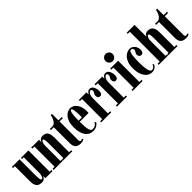

<svg xmlns="http://www.w3.org/2000/svg" viewBox="237 -1956 3173 3173"><g transform="rotate(-45 1823.0 -369.5)"><path d="M181.5 11Q144.5 11 116 -2Q87.5 -15 71.2 -50Q55 -85 55 -150.5V-497.5H11.5V-523H190V-165.5Q190 -86 195.8 -58.5Q201.5 -31 219 -31Q237 -31 249.8 -60.8Q262.5 -90.5 262.5 -135V-497.5H223.5V-523H397.5V-26H437V0H273L268.5 -51.5Q264 -32.5 243 -10.8Q222 11 181.5 11Z M464 0V-26H513V-497.5H464V-523.5H646V-465Q649 -475.5 658.5 -490.5Q668 -505.5 686.8 -517.2Q705.5 -529 735.5 -529Q768.5 -529 795 -515.2Q821.5 -501.5 836.8 -465.5Q852 -429.5 852 -362V-26H900V0H684.5V-26H717V-359.5Q717 -420.5 711.2 -450.2Q705.5 -480 690 -480Q673.5 -480 661.8 -452Q650 -424 648 -387V-26H680V0Z M1089.5 9Q1058.5 9 1030 -1.8Q1001.5 -12.5 983.2 -41.8Q965 -71 965 -126.5V-497.5H898.5V-523.5H965Q990 -525 1011.8 -546.2Q1033.5 -567.5 1049.2 -601.8Q1065 -636 1071.5 -675.5H1100V-523.5H1177.5V-497.5H1100V-57.5Q1100 -37.5 1110.2 -29.8Q1120.5 -22 1129 -22Q1138 -22 1146.2 -26.2Q1154.5 -30.5 1158 -34L1172.5 -14Q1158.5 -3 1138.8 3Q1119 9 1089.5 9Z M1379 10Q1297.5 10 1246.8 -61.8Q1196 -133.5 1196 -263.5Q1196 -336 1213 -386.8Q1230 -437.5 1257 -468.8Q1284 -500 1315 -514.5Q1346 -529 1374.5 -529Q1420 -529 1457.8 -500.8Q1495.5 -472.5 1517.8 -420.5Q1540 -368.5 1540 -298Q1540 -278 1538.5 -258H1331.5Q1332 -137.5 1345.5 -78.8Q1359 -20 1398.5 -20Q1440.5 -20 1465.2 -39.5Q1490 -59 1499.5 -80.5L1521 -64.5Q1508.5 -36.5 1471.8 -13.2Q1435 10 1379 10ZM1374.5 -502.5Q1362.5 -502.5 1353 -482Q1343.5 -461.5 1337.8 -413.8Q1332 -366 1331.5 -284H1410Q1410 -404 1401.2 -453.2Q1392.5 -502.5 1374.5 -502.5Z M1576 0V-26H1625V-497.5H1576V-523.5H1752.5L1757.5 -472Q1759.5 -481 1769.2 -494.2Q1779 -507.5 1794.5 -518.2Q1810 -529 1830 -529Q1873.5 -529 1897.2 -488Q1921 -447 1921 -389.5Q1921 -354 1906.8 -335.2Q1892.5 -316.5 1868.5 -316.5Q1846 -316.5 1832.5 -333.5Q1819 -350.5 1819 -378.5Q1819 -397 1826.8 -410.2Q1834.5 -423.5 1842 -435.8Q1849.5 -448 1849.5 -463.5Q1849.5 -499.5 1822 -499.5Q1799.5 -499.5 1779.8 -465.8Q1760 -432 1760 -374.5V-26H1810V0Z M1944 0V-26H1993V-497.5H1944V-523.5H2120.5L2125.5 -472Q2127.5 -481 2137.2 -494.2Q2147 -507.5 2162.5 -518.2Q2178 -529 2198 -529Q2241.5 -529 2265.2 -488Q2289 -447 2289 -389.5Q2289 -354 2274.8 -335.2Q2260.5 -316.5 2236.5 -316.5Q2214 -316.5 2200.5 -333.5Q2187 -350.5 2187 -378.5Q2187 -397 2194.8 -410.2Q2202.5 -423.5 2210 -435.8Q2217.5 -448 2217.5 -463.5Q2217.5 -499.5 2190 -499.5Q2167.5 -499.5 2147.8 -465.8Q2128 -432 2128 -374.5V-26H2178V0Z M2427 -580.5Q2391.5 -580.5 2367 -605.2Q2342.5 -630 2342.5 -665.5Q2342.5 -700 2367 -724.5Q2391.5 -749 2427 -749Q2461 -749 2485.5 -724.5Q2510 -700 2510 -665.5Q2510 -630 2485.5 -605.2Q2461 -580.5 2427 -580.5ZM2310.5 0V-26H2359V-497.5H2310.5V-523.5H2494V-26H2543V0Z M2755.5 11Q2708 11 2667.2 -20.5Q2626.5 -52 2601.8 -113.2Q2577 -174.5 2577 -264Q2577 -338 2595.5 -388.8Q2614 -439.5 2642.8 -470.2Q2671.5 -501 2703.5 -515Q2735.5 -529 2762 -529Q2799 -529 2827 -510.2Q2855 -491.5 2871 -460Q2887 -428.5 2887 -390.5Q2887 -353.5 2872.2 -335Q2857.5 -316.5 2835 -316.5Q2811.5 -316.5 2796.5 -332.5Q2781.5 -348.5 2781.5 -376Q2781.5 -395.5 2789.5 -409.2Q2797.5 -423 2805.2 -434.8Q2813 -446.5 2813 -460Q2813 -481.5 2800.5 -491.8Q2788 -502 2771 -502Q2753 -502 2742.2 -478.5Q2731.5 -455 2726 -418.2Q2720.5 -381.5 2718.8 -341.2Q2717 -301 2717 -268Q2717 -227.5 2719.2 -184Q2721.5 -140.5 2728.2 -103Q2735 -65.5 2747.5 -42Q2760 -18.5 2780.5 -18.5Q2810.5 -18.5 2828.5 -38.5Q2846.5 -58.5 2852.5 -79.5L2873.5 -63Q2862.5 -34 2833.2 -11.5Q2804 11 2755.5 11Z M2921 0V-26H2969.5V-724H2921V-750H3104.5V-471Q3106 -477.5 3115.2 -491.5Q3124.5 -505.5 3143.8 -517.2Q3163 -529 3194 -529Q3227.5 -529 3254 -513.5Q3280.5 -498 3296 -461.2Q3311.5 -424.5 3311.5 -361V-26H3358.5V0H3144V-26H3176.5V-356Q3176.5 -420 3170.5 -447.8Q3164.5 -475.5 3149 -475.5Q3133.5 -475.5 3119.8 -450Q3106 -424.5 3104.5 -384.5V-26H3137.5V0Z M3548.5 9Q3517.5 9 3489 -1.8Q3460.5 -12.5 3442.2 -41.8Q3424 -71 3424 -126.5V-497.5H3357.5V-523.5H3424Q3449 -525 3470.8 -546.2Q3492.5 -567.5 3508.2 -601.8Q3524 -636 3530.5 -675.5H3559V-523.5H3636.5V-497.5H3559V-57.5Q3559 -37.5 3569.2 -29.8Q3579.5 -22 3588 -22Q3597 -22 3605.2 -26.2Q3613.5 -30.5 3617 -34L3631.5 -14Q3617.5 -3 3597.8 3Q3578 9 3548.5 9Z"/></g></svg>

Font: Imbue 50pt ExtraBold
Style: Regular
Weight: 800
Designer: Tyler Finck
Foundry: Etcetera Type Company
Version: Version 1.102; ttfautohint (v1.8.3)